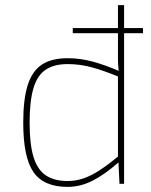

<svg xmlns="http://www.w3.org/2000/svg" viewBox="-20 -720 593 752"><path d="M540 -610V-590H265V-610ZM245 -492Q295 -492 344 -478.5Q393 -465 446 -442V-419Q385 -444 339 -456.5Q293 -469 245 -469Q192 -469 159 -447Q126 -425 111 -374.5Q96 -324 96 -240Q96 -156 111 -106Q126 -56 159 -33.5Q192 -11 245 -11Q277 -11 307.5 -21.5Q338 -32 371.5 -54Q405 -76 446 -110L444 -84Q391 -37 343 -12.5Q295 12 245 12Q151 12 111 -46Q71 -104 71 -240Q71 -331 88.5 -386.5Q106 -442 144 -467Q182 -492 245 -492ZM466 -700V0H448L444 -84L442 -88V-426L445 -442Q442 -468 442 -488.5Q442 -509 442 -535V-700Z"/></svg>

Font: Exo 2 Thin
Style: Regular
Weight: 250
Designer: Natanael Gama
Foundry: Natanael Gama
Version: Version 2.010